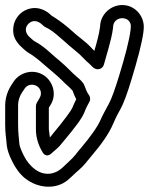

<svg xmlns="http://www.w3.org/2000/svg" viewBox="-21 -537 576 743"><path d="M118 -126V-35C118 -2 130 29 142 49C142 49 155 80 181 54C183 52 189 47 196 41C208 31 213 24 223 12C269 -43 295 -77 305 -101C311 -117 318 -131 325 -143C330 -152 328 -164 322 -171C318 -175 308 -198 306 -205C302 -219 283 -234 277 -239C257 -256 237 -279 214 -298C180 -325 153 -356 115 -376C109 -379 102 -386 95 -392C77 -407 73 -429 89 -445C105 -461 126 -458 144 -440C152 -432 154 -433 168 -425C178 -419 193 -408 211 -392C230 -376 241 -366 244 -363C256 -352 288 -328 300 -314C310 -303 317 -297 324 -291C330 -286 342 -269 356 -269H357C368 -269 378 -276 381 -287C392 -328 410 -381 416 -426L417 -437C423 -480 491 -475 485 -430L484 -419C479 -381 464 -322 440 -244C424 -192 411 -155 400 -135C387 -111 376 -91 369 -75C358 -49 332 -11 292 36C284 45 277 54 270 63C260 76 241 92 230 103C219 114 203 129 179 134C131 144 91 105 71 65C59 41 54 25 54 20C52 -8 49 -21 49 -55V-128C49 -148 55 -167 69 -186L75 -195C93 -220 132 -210 137 -181C141 -158 118 -145 118 -126ZM30 -419C30 -394 42 -374 62 -355C72 -346 81 -337 92 -331C107 -323 134 -301 147 -289C165 -273 199 -246 217 -228C236 -208 244 -204 260 -186C263 -177 269 -162 274 -153C269 -143 264 -132 259 -120C255 -110 230 -75 185 -21C182 -18 178 -11 172 -5C171 -14 169 -30 168 -37V-120L172 -127C201 -168 185 -220 151 -244C109 -273 57 -257 33 -223L27 -214C9 -188 -1 -159 -1 -128V-55C-1 -21 3 -4 5 24C7 42 13 61 26 87C39 114 56 137 76 153C125 192 195 198 241 160C261 143 265 137 284 121C303 105 315 88 331 69C373 20 401 -21 416 -56C422 -70 430 -88 443 -111C458 -137 472 -177 488 -230C512 -309 528 -369 534 -413L535 -424C540 -472 504 -513 461 -517C413 -522 372 -486 367 -443L366 -432C363 -406 352 -367 344 -340C331 -354 318 -368 301 -381C269 -406 279 -399 243 -430C217 -452 200 -463 178 -477C161 -494 138 -506 113 -506C66 -505 29 -467 30 -419Z"/></svg>

Font: AppleStorm
Style: XbdOut
Weight: 800
Foundry: Cannot Into Space Fonts
Version: Version 1.01